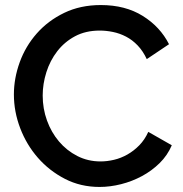

<svg xmlns="http://www.w3.org/2000/svg" viewBox="-20 -734 723 760"><path d="M35 -360Q35 -424 58 -487.5Q81 -551 125.5 -601.5Q170 -652 234 -683Q298 -714 379 -714Q476 -714 545 -671Q614 -628 649 -559L561 -500Q546 -532 525 -554Q504 -576 479 -589Q454 -602 427 -607.5Q400 -613 375 -613Q319 -613 277 -590.5Q235 -568 206.5 -531Q178 -494 163.5 -448Q149 -402 149 -356Q149 -304 166 -257Q183 -210 213.5 -174Q244 -138 286 -116.5Q328 -95 378 -95Q404 -95 431.5 -101.5Q459 -108 484.5 -122.5Q510 -137 531.5 -159Q553 -181 567 -212L660 -159Q643 -119 612 -88.5Q581 -58 542 -37Q503 -16 459.5 -5Q416 6 374 6Q299 6 237 -26Q175 -58 130 -109.5Q85 -161 60 -226.5Q35 -292 35 -360Z"/></svg>

Font: IngvarSans
Style: Regular
Weight: 600
Version: Version 3.000